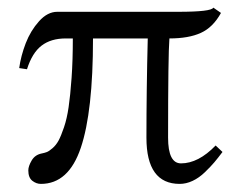

<svg xmlns="http://www.w3.org/2000/svg" viewBox="-20 -460 623 493"><path d="M437.5 -429.7Q522.9 -429.7 527.8 -440.4L547.4 -426.8Q526.9 -389.6 495.6 -375.5Q464.4 -361.3 415 -361.3Q411.6 -319.8 411.6 -106.4Q411.6 -40.5 444.8 -40.5Q489.3 -40.5 533.7 -86.4L551.3 -69.8Q539.6 -54.2 530.3 -43.2Q521 -32.2 506.1 -17.8Q491.2 -3.4 474.6 4.4Q458 12.2 441.4 12.2Q356 12.2 356 -106.4Q356 -227.5 359.4 -361.3H218.8Q218.8 -173.3 187.5 -80.6Q156.2 12.2 85 12.2Q73.2 12.2 63 4.2Q52.7 -3.9 52.7 -22.5Q52.7 -33.2 61.3 -47.9Q69.8 -62.5 86.9 -65.9Q94.7 -67.4 100.3 -69.6Q106 -71.8 115 -79.6Q124 -87.4 130.4 -99.1Q136.7 -110.8 144.3 -133.1Q151.9 -155.3 156.2 -185.1Q160.6 -214.8 163.8 -260Q167 -305.2 167 -361.3H148.9Q110.8 -361.3 86.7 -342.8Q62.5 -324.2 49.3 -282.2L29.3 -285.2Q33.7 -316.9 46.1 -349.1Q58.6 -381.3 80.3 -405.5Q102.1 -429.7 127 -429.7Z"/></svg>

Font: Libertinage
Style: f
Weight: 400
Designer: OSP
Foundry: OSP
Version: Version 1.0; 2008; OFL relea